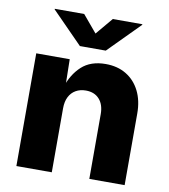

<svg xmlns="http://www.w3.org/2000/svg" viewBox="-85 -838 801 910"><g transform="rotate(10 315.5 -383.0)"><path d="M225.6 -308.1V0H55.2V-542.5H216.3L218.8 -404.8H209.5Q230 -470.2 273.2 -510Q316.4 -549.8 388.7 -549.8Q445.8 -549.8 487.8 -524.4Q529.8 -499 553 -452.9Q576.2 -406.7 576.2 -344.7V0H406.2V-311.5Q406.2 -357.4 382.8 -383.5Q359.4 -409.7 317.9 -409.7Q290.5 -409.7 269.5 -397.7Q248.5 -385.7 237.1 -363Q225.6 -340.3 225.6 -308.1ZM246.6 -765.6 315.4 -683.6 384.3 -765.6H526.4V-762.7L377.4 -612.3H252.9L105 -762.7V-765.6Z"/></g></svg>

Font: Inter 16pt ExtraBold
Style: Regular
Weight: 800
Version: Version 4.001;git-66647c0bb